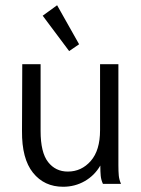

<svg xmlns="http://www.w3.org/2000/svg" viewBox="-20 -702 540 733"><path d="M64 -202 65 -457H135V-202Q135 -120 163.5 -83.5Q192 -47 239 -47Q291 -47 326.5 -87.5Q362 -128 362 -205V-457H432V-71Q432 -47 433.5 -31.5Q435 -16 442 0H373Q366 -15 364.5 -31Q363 -47 363 -70Q341 -32 303.5 -10.5Q266 11 221 11Q149 11 106 -42.5Q63 -96 64 -202ZM143 -642 198 -682 282 -533 244 -507Z"/></svg>

Font: Vazir Code
Style: Code
Weight: 400
Foundry: DejaVu fonts team - Redesigned by Saber Rastikerdar
Version: Version 1.1.2